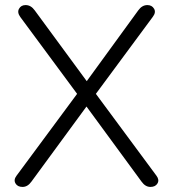

<svg xmlns="http://www.w3.org/2000/svg" viewBox="-20 -731 682 757"><path d="M69 6Q49 6 41 -8Q33 -22 45 -38L284 -361L60 -664Q47 -682 55 -696.5Q63 -711 81 -711Q102 -711 117 -690L322 -411L525 -690Q540 -711 561 -711Q579 -711 587.5 -696.5Q596 -682 582 -664L358 -361L597 -38Q609 -22 601 -8Q593 6 573 6Q553 6 538 -15L321 -311L104 -15Q89 6 69 6Z"/></svg>

Font: Chiron GoRound TC L
Style: Regular
Weight: 300
Designer: Ryoko NISHIZUKA 西塚涼子 (kana, bopomofo & ideographs); Paul D. Hunt (Latin, Greek & Cyrillic); Sandoll Communications 산돌커뮤니
Foundry: Adobe
Version: Version 1.000;hotconv 1.1.1;makeotfexe 2.6.0